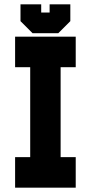

<svg xmlns="http://www.w3.org/2000/svg" viewBox="-20 -870 421 890"><path d="M50 0V-141.5H120V-558.5H50V-700H331V-558.5H261V-141.5H331V0ZM131 -716 75 -772V-850H171V-812H210V-850H306V-772L250 -716Z"/></svg>

Font: Tourney Condensed Black
Style: Regular
Weight: 900
Width: 3
Designer: Tyler Finck
Foundry: Etcetera Type Co
Version: Version 1.010; ttfautohint (v1.8.3)